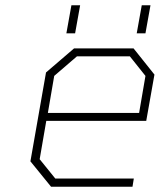

<svg xmlns="http://www.w3.org/2000/svg" viewBox="-20 -706 608 726"><path d="M231 -580 250 -686H283L264 -580ZM497 -580 516 -686H549L530 -580ZM173 0 95 -96 154 -432 260 -523H485L564 -424L533 -249H155L130 -104L189 -31H486L481 0ZM161 -279H506L530 -419L471 -493H271L185 -419Z"/></svg>

Font: Tomorrow ExtraLight
Style: Italic
Weight: 275
Italic angle: -10°
Designer: Tony de Marco, Monica Rizzolli
Foundry: Just in Type
Version: Version 2.002